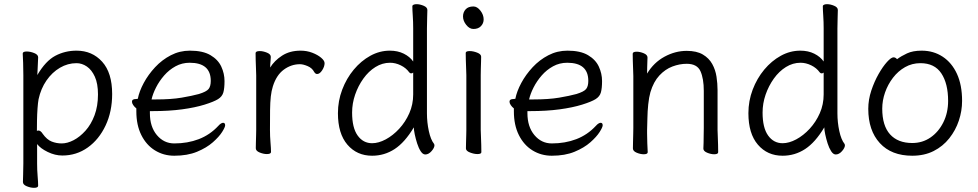

<svg xmlns="http://www.w3.org/2000/svg" viewBox="-20 -729 4691 921"><path d="M92 -368Q92 -399 91 -427Q90 -455 89 -472Q89 -482 108 -482Q125 -482 144 -474.5Q163 -467 163 -454Q163 -448 162 -432Q161 -416 160.5 -398.5Q160 -381 159 -369Q199 -437 245.5 -461.5Q292 -486 347 -486Q422 -486 470 -433Q518 -380 518 -278Q518 -194 486.5 -127Q455 -60 401 -21.5Q347 17 279 17Q244 17 209 0Q174 -17 158 -38V56Q158 87 160.5 116Q163 145 163 162Q163 172 143 172Q127 172 108.5 164.5Q90 157 90 144Q90 132 91 106.5Q92 81 92 55ZM157 -101Q161 -103 164 -103Q175 -103 185 -87Q205 -59 228 -50Q251 -41 276 -41Q303 -41 333 -56.5Q363 -72 390 -102Q417 -132 433.5 -176Q450 -220 450 -276Q450 -328 435 -361Q420 -394 396.5 -410Q373 -426 347 -426Q305 -426 267.5 -404Q230 -382 203 -343Q176 -304 165 -253Q162 -237 160 -209Q158 -181 157.5 -152Q157 -123 157 -101Z M699 -196V-186Q699 -121 732.5 -81Q766 -41 816 -41Q880 -41 933.5 -61.5Q987 -82 1027 -125Q1034 -133 1040 -136.5Q1046 -140 1050 -140Q1060 -140 1060 -128Q1060 -119 1045.5 -96Q1031 -73 1001 -46.5Q971 -20 925 -1Q879 18 816 18Q765 18 723.5 -7.5Q682 -33 658 -81Q634 -129 634 -195V-209Q625 -216 619 -225Q613 -234 613 -241Q613 -254 632 -254Q633 -254 636.5 -254.5Q640 -255 641 -255Q648 -291 669.5 -331Q691 -371 724 -406.5Q757 -442 799.5 -464Q842 -486 891 -486Q953 -486 989.5 -464.5Q1026 -443 1041.5 -409.5Q1057 -376 1057 -340Q1057 -306 1051.5 -286Q1046 -266 1026 -253.5Q1006 -241 961 -227Q916 -213 853.5 -204.5Q791 -196 712 -196ZM727 -252Q801 -252 851 -260.5Q901 -269 934 -278Q970 -289 980.5 -302Q991 -315 991 -341Q991 -428 890 -428Q853 -428 822 -411Q791 -394 767.5 -367Q744 -340 728.5 -309.5Q713 -279 707 -252Z M1209 -367Q1209 -377 1208 -398Q1207 -419 1206.5 -441Q1206 -463 1206 -474Q1206 -484 1226 -484Q1242 -484 1260.5 -476.5Q1279 -469 1279 -456Q1279 -446 1277.5 -434Q1276 -422 1276 -405Q1296 -438 1333 -462Q1370 -486 1422 -486Q1452 -486 1478 -476Q1504 -466 1520.5 -452Q1537 -438 1537 -426Q1537 -410 1525.5 -392Q1514 -374 1501 -374Q1493 -374 1487 -384Q1477 -403 1455.5 -412Q1434 -421 1419 -421Q1377 -421 1341.5 -395Q1306 -369 1289 -315Q1282 -293 1279 -266Q1276 -239 1275.5 -201Q1275 -163 1275 -106Q1275 -75 1277.5 -46Q1280 -17 1280 0Q1280 10 1260 10Q1244 10 1225.5 2.5Q1207 -5 1207 -18Q1207 -26 1207.5 -44.5Q1208 -63 1208.5 -81Q1209 -99 1209 -106Z M1962 -593Q1962 -624 1960 -653Q1958 -682 1958 -699Q1958 -704 1964 -706.5Q1970 -709 1978 -709Q1994 -709 2012 -701.5Q2030 -694 2030 -681Q2030 -669 2029 -643.5Q2028 -618 2028 -592V-185Q2028 -142 2037 -100.5Q2046 -59 2062 -39Q2064 -35 2064 -32Q2064 -20 2050 -4Q2036 12 2020 12Q2008 12 1998 -3.5Q1988 -19 1981 -41Q1974 -63 1969.5 -84.5Q1965 -106 1965 -118Q1922 -46 1873 -14Q1824 18 1765 18Q1692 18 1646.5 -35Q1601 -88 1601 -186Q1601 -245 1621.5 -299Q1642 -353 1677 -395Q1712 -437 1756.5 -461.5Q1801 -486 1850 -486Q1888 -486 1917 -471.5Q1946 -457 1962 -434ZM1962 -381Q1958 -377 1952 -377Q1947 -377 1943 -382Q1928 -403 1902.5 -415.5Q1877 -428 1851 -428Q1814 -428 1781 -407.5Q1748 -387 1723 -352Q1698 -317 1683.5 -275Q1669 -233 1669 -189Q1669 -116 1695.5 -79Q1722 -42 1765 -42Q1796 -42 1830.5 -60.5Q1865 -79 1895 -111.5Q1925 -144 1943.5 -186Q1962 -228 1962 -276Z M2300 -636Q2300 -617 2287 -603.5Q2274 -590 2251 -590Q2232 -590 2216.5 -609.5Q2201 -629 2201 -650Q2201 -670 2213.5 -684Q2226 -698 2251 -698Q2269 -698 2284.5 -678Q2300 -658 2300 -636ZM2217 -368Q2217 -378 2216 -399Q2215 -420 2214.5 -442Q2214 -464 2214 -475Q2214 -484 2233 -484Q2250 -484 2269 -476.5Q2288 -469 2288 -457Q2288 -449 2287.5 -432.5Q2287 -416 2286.5 -398Q2286 -380 2286 -368V-105Q2286 -99 2287 -78Q2288 -57 2288.5 -34Q2289 -11 2289 1Q2289 10 2270 10Q2254 10 2234.5 2.5Q2215 -5 2215 -17Q2215 -25 2215.5 -43.5Q2216 -62 2216.5 -80Q2217 -98 2217 -105Z M2510 -196V-186Q2510 -121 2543.5 -81Q2577 -41 2627 -41Q2691 -41 2744.5 -61.5Q2798 -82 2838 -125Q2845 -133 2851 -136.5Q2857 -140 2861 -140Q2871 -140 2871 -128Q2871 -119 2856.5 -96Q2842 -73 2812 -46.5Q2782 -20 2736 -1Q2690 18 2627 18Q2576 18 2534.5 -7.5Q2493 -33 2469 -81Q2445 -129 2445 -195V-209Q2436 -216 2430 -225Q2424 -234 2424 -241Q2424 -254 2443 -254Q2444 -254 2447.5 -254.5Q2451 -255 2452 -255Q2459 -291 2480.5 -331Q2502 -371 2535 -406.5Q2568 -442 2610.5 -464Q2653 -486 2702 -486Q2764 -486 2800.5 -464.5Q2837 -443 2852.5 -409.5Q2868 -376 2868 -340Q2868 -306 2862.5 -286Q2857 -266 2837 -253.5Q2817 -241 2772 -227Q2727 -213 2664.5 -204.5Q2602 -196 2523 -196ZM2538 -252Q2612 -252 2662 -260.5Q2712 -269 2745 -278Q2781 -289 2791.5 -302Q2802 -315 2802 -341Q2802 -428 2701 -428Q2664 -428 2633 -411Q2602 -394 2578.5 -367Q2555 -340 2539.5 -309.5Q2524 -279 2518 -252Z M3354 -17Q3355 -25 3355 -44Q3355 -63 3355.5 -83.5Q3356 -104 3356 -115V-293Q3356 -352 3340 -387.5Q3324 -423 3274 -423Q3240 -423 3205.5 -410Q3171 -397 3143 -367Q3115 -337 3100 -287Q3093 -262 3089.5 -228.5Q3086 -195 3085.5 -162Q3085 -129 3084 -105V-89Q3084 -65 3085 -42Q3086 -19 3087 1Q3087 11 3068 11Q3052 11 3034 3.5Q3016 -4 3016 -17Q3016 -25 3016.5 -46Q3017 -67 3017.5 -87.5Q3018 -108 3018 -115V-364Q3018 -374 3017 -395Q3016 -416 3015.5 -438Q3015 -460 3015 -471Q3015 -481 3034 -481Q3050 -481 3068 -473.5Q3086 -466 3086 -453Q3086 -453 3085.5 -439Q3085 -425 3084.5 -407Q3084 -389 3084 -376Q3116 -429 3167.5 -457Q3219 -485 3274 -485Q3322 -485 3351.5 -467.5Q3381 -450 3396.5 -422Q3412 -394 3417 -361Q3422 -328 3422 -297V-105Q3422 -99 3423 -78Q3424 -57 3424.5 -34Q3425 -11 3425 1Q3425 11 3406 11Q3390 11 3372 3.5Q3354 -4 3354 -16Z M3931 -593Q3931 -624 3929 -653Q3927 -682 3927 -699Q3927 -704 3933 -706.5Q3939 -709 3947 -709Q3963 -709 3981 -701.5Q3999 -694 3999 -681Q3999 -669 3998 -643.5Q3997 -618 3997 -592V-185Q3997 -142 4006 -100.5Q4015 -59 4031 -39Q4033 -35 4033 -32Q4033 -20 4019 -4Q4005 12 3989 12Q3977 12 3967 -3.5Q3957 -19 3950 -41Q3943 -63 3938.5 -84.5Q3934 -106 3934 -118Q3891 -46 3842 -14Q3793 18 3734 18Q3661 18 3615.5 -35Q3570 -88 3570 -186Q3570 -245 3590.5 -299Q3611 -353 3646 -395Q3681 -437 3725.5 -461.5Q3770 -486 3819 -486Q3857 -486 3886 -471.5Q3915 -457 3931 -434ZM3931 -381Q3927 -377 3921 -377Q3916 -377 3912 -382Q3897 -403 3871.5 -415.5Q3846 -428 3820 -428Q3783 -428 3750 -407.5Q3717 -387 3692 -352Q3667 -317 3652.5 -275Q3638 -233 3638 -189Q3638 -116 3664.5 -79Q3691 -42 3734 -42Q3765 -42 3799.5 -60.5Q3834 -79 3864 -111.5Q3894 -144 3912.5 -186Q3931 -228 3931 -276Z M4283 -445Q4303 -460 4331 -473Q4359 -486 4401 -486Q4458 -486 4502 -457Q4546 -428 4570.5 -374.5Q4595 -321 4595 -245Q4595 -197 4579.5 -150.5Q4564 -104 4533.5 -65.5Q4503 -27 4458.5 -4.5Q4414 18 4356 18Q4256 18 4200.5 -42.5Q4145 -103 4145 -207Q4145 -251 4159.5 -294.5Q4174 -338 4194.5 -374Q4215 -410 4235 -432Q4255 -454 4266 -454Q4276 -454 4283 -445ZM4356 -43Q4405 -43 4443.5 -69.5Q4482 -96 4505 -142Q4528 -188 4528 -245Q4528 -328 4495.5 -377Q4463 -426 4395 -426Q4355 -426 4321.5 -407Q4288 -388 4263.5 -356Q4239 -324 4225.5 -285.5Q4212 -247 4212 -208Q4212 -126 4249.5 -84.5Q4287 -43 4356 -43Z"/></svg>

Font: Moon Stars Kai T
Style: Regular
Weight: 400
Designer: GuiWonder
Version: Version 1.101